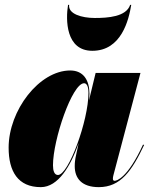

<svg xmlns="http://www.w3.org/2000/svg" viewBox="-20 -760 613 790"><path d="M264.5 -740H260C250 -679 250 -551 360 -551C480 -551 510 -679 520 -740H515.5C499.5 -691 424 -686 370 -686C316 -686 259.5 -703 264.5 -740ZM348 -374C348 -429 324 -470 269 -470C141 -470 15.5 -305.5 15.5 -152.5C15.5 -55 53.5 10 148 10C219.5 10 271 -77.5 303.5 -170.5L290.5 -110C289.5 -103 287.5 -92.5 287.5 -76.5C287.5 -25.5 317 10 386.5 10C476.5 10 522.5 -57 573 -163.5L568.5 -165C505 -27 460 -16 451.5 -16C447 -16 444.5 -19 444.5 -24C444.5 -28.5 445 -33 446.5 -38.5L558 -460H373.5L346 -346.5C347 -358 348 -367.5 348 -374ZM344 -378C344 -263.5 262 -40 218.5 -40C203.5 -40 198 -57.5 198 -80C198 -185 277 -417.5 326 -417.5C336.5 -417.5 344 -405 344 -378Z"/></svg>

Font: Bodoni* 36pt Fatface
Style: Italic
Weight: 900
Italic angle: -13°
Version: Version 2.3